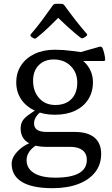

<svg xmlns="http://www.w3.org/2000/svg" viewBox="-20 -759 587 1004"><path d="M143 -567Q136 -574 142 -581Q170 -613 198 -650.5Q226 -688 257 -732Q263 -739 272 -739H301Q310 -739 316 -732Q348 -688 376.5 -651.5Q405 -615 433 -583Q440 -576 431 -570Q428 -567 424.5 -565Q421 -563 417 -561Q408 -556 401 -562Q368 -588 336.5 -616.5Q305 -645 273 -676H295Q264 -645 233.5 -615.5Q203 -586 171 -561Q164 -554 155 -559Q152 -561 149 -563Q146 -565 143 -567ZM254 225Q149 225 95 192.5Q41 160 41 97Q41 75 55 53.5Q69 32 93 13.5Q117 -5 147 -15L177 -4Q149 12 134 33Q119 54 119 78Q119 122 158 146Q197 170 269 170Q434 170 434 77Q434 44 411.5 26.5Q389 9 348 9H226Q158 9 123 -15.5Q88 -40 88 -87Q88 -108 96 -123.5Q104 -139 125.5 -155.5Q147 -172 185 -194L213 -188Q185 -171 171.5 -152.5Q158 -134 158 -114Q158 -91 174.5 -80Q191 -69 225 -69H372Q439 -69 474 -39.5Q509 -10 509 46Q509 101 478 141Q447 181 390 203Q333 225 254 225ZM269 -210Q323 -210 353.5 -241Q384 -272 384 -327Q384 -380 349.5 -414Q315 -448 261 -448Q212 -448 182.5 -418Q153 -388 153 -337Q153 -281 185 -245.5Q217 -210 269 -210ZM354 -476Q407 -456 436.5 -417.5Q466 -379 466 -329Q466 -278 441.5 -239.5Q417 -201 372.5 -180Q328 -159 267 -159Q207 -159 161.5 -180.5Q116 -202 90.5 -240Q65 -278 65 -328Q65 -379 90.5 -417.5Q116 -456 161.5 -477.5Q207 -499 267 -499Q309 -499 354.5 -493Q400 -487 452 -480L392 -484L502 -515Q511 -516 516 -508Q521 -496 525 -480Q529 -464 530 -449Q531 -440 521 -440H353Z"/></svg>

Font: Hahmlet
Style: Regular
Weight: 400
Designer: Minjoo Ham & Mark Frömberg
Foundry: hypertype
Version: Version 1.001; ttfautohint (v1.8.3)